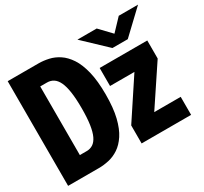

<svg xmlns="http://www.w3.org/2000/svg" viewBox="-144 -909 1180 1112"><g transform="rotate(-30 446.0 -353.0)"><path d="M16.5 0V-700H223Q255.5 -700 290 -692.2Q324.5 -684.5 356.2 -663.5Q388 -642.5 413.8 -603.8Q439.5 -565 454.8 -502.8Q470 -440.5 470 -350Q470 -259.5 454.8 -197.5Q439.5 -135.5 413.8 -96.5Q388 -57.5 356.2 -36.5Q324.5 -15.5 290 -7.8Q255.5 0 223 0ZM164.5 -120.5H210Q234 -120.5 252.5 -132.5Q271 -144.5 283.8 -171.2Q296.5 -198 303 -242Q309.5 -286 309.5 -350Q309.5 -414 303 -458Q296.5 -502 283.8 -528.8Q271 -555.5 252.5 -567.5Q234 -579.5 210 -579.5H164.5ZM508 0V-120.5L679 -379.5H516V-500H834.5V-379.5L662 -120.5H839V0ZM486.5 -706.5H615.5L689.5 -629L763 -706.5H892L740.5 -563H638Z"/></g></svg>

Font: Trispace Thin
Style: Bold
Weight: 700
Version: Version 1.210